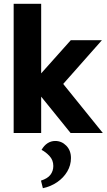

<svg xmlns="http://www.w3.org/2000/svg" viewBox="-20 -701 562 1012"><path d="M153 -246V-265L353 -489H517L295 -238L291 -286L522 0H352ZM52 -681H197V0H52ZM206 291 196 251Q231 240 246 220Q261 200 261 174Q261 143 241 121.5Q221 100 199 89Q212 66 230.5 54Q249 42 271 42Q305 42 329.5 67Q354 92 354 132Q354 170 334.5 203Q315 236 281.5 259Q248 282 206 291Z"/></svg>

Font: Gabarito
Style: Bold
Weight: 700
Designer: Leandro Assis / Alvaro Franca / Felipe Casaprima
Foundry: Naipe Foundry
Version: Version 1.000